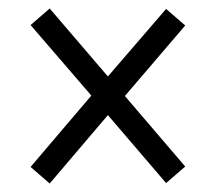

<svg xmlns="http://www.w3.org/2000/svg" viewBox="-20 -584 506 452"><path d="M97 -152 52 -191 195 -359 52 -525 97 -564 234 -404 371 -563 416 -524 274 -358 416 -192 371 -153 234 -313Z"/></svg>

Font: Noto Serif Khmer Condensed Medium
Style: Regular
Weight: 500
Width: 3
Designer: Danh Hong and the Monotype Design Team
Foundry: Monotype Imaging Inc.
Version: Version 2.004